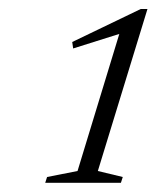

<svg xmlns="http://www.w3.org/2000/svg" viewBox="-20 -692 340 416"><path d="M148 -321.5 238.5 -618.5 138.5 -587 136.5 -601 285 -672.5H299.5L192 -321.5L246 -308.5L242 -296H78L82 -308.5Z"/></svg>

Font: Newsreader Text Light
Style: Italic
Weight: 300
Italic angle: -17°
Designer: Hugues Gentile
Foundry: Production Type
Version: Version 1.001